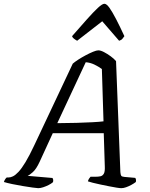

<svg xmlns="http://www.w3.org/2000/svg" viewBox="-52 -983 783 1003"><path d="M147.8 0Q140.8 0 118.5 -3.2Q96.2 -6.3 67.2 -11.1Q38.2 -15.9 11.4 -21.5Q-15.4 -27.2 -31.6 -32.2Q-29.6 -39.5 -25.1 -46.4Q-20.6 -53.3 -16.6 -56H-6.3Q3.4 -56 15.9 -62Q28.4 -68 44.6 -85.1Q60.8 -102.3 81.1 -135.8Q101.4 -169.4 127.2 -224.3L328.1 -650.5Q338.4 -659.5 356.6 -671.4Q374.9 -683.2 395.7 -694.3Q416.5 -705.4 434.4 -712.7Q452.3 -720 461.6 -720Q473.9 -720 491.4 -710.8Q508.9 -701.7 526.4 -688.9Q543.9 -676 554.2 -663.7L576.8 -83.8Q578 -69.8 581.3 -64.9Q584.5 -60 597.8 -58.8L654.4 -53.8Q657.2 -50.5 658.2 -44.8Q659.2 -39 657.6 -32.2Q647.9 -24.6 634 -17.1Q620.1 -9.5 606.5 -4.8Q593 0 581.9 0Q574.7 0 557.3 -2.7Q539.8 -5.3 517.6 -9.9Q495.3 -14.4 473.1 -19Q450.8 -23.5 433 -28.2Q415.2 -32.8 407.2 -35.6Q409 -43.1 413.1 -49.6Q417.3 -56.1 421 -59.7H446.9Q461.7 -59.7 472.8 -62.1Q483.9 -64.5 490.3 -75.5Q496.8 -86.5 495.5 -113.2L490 -287H223.6L155.6 -138.9Q137.5 -99.4 118.8 -83.2Q100.1 -67 92.6 -64.4L221.8 -53.3Q224.5 -50.5 225.7 -44.5Q226.8 -38.4 224.8 -31.4Q216.1 -23.6 201.9 -16.5Q187.6 -9.3 173.4 -4.7Q159.1 0 147.8 0ZM247.3 -339.6Q301.9 -339.8 348.4 -341.2Q394.9 -342.6 430.9 -344.5Q467 -346.4 488.7 -349.1L480.2 -622.3Q461.9 -635.9 440.5 -646Q419.1 -656.1 395.9 -657.9ZM351 -770.1Q341.2 -775.4 333.8 -781.3Q326.4 -787.2 324.4 -794Q369 -845.1 402.7 -882.8Q436.4 -920.5 459.3 -941.9Q482.3 -963.3 493.4 -963.3Q504.7 -963.3 519.8 -942.2Q534.8 -921.1 554.6 -882.9Q574.4 -844.7 597.8 -794Q593.3 -787.7 587.5 -780.5Q581.7 -773.4 570.2 -770.1L482.1 -871.9Z"/></svg>

Font: Texturina Medium
Style: Italic
Weight: 500
Italic angle: -11°
Designer: Guillermo Torres Carreño
Foundry: Omnibus-Type
Version: Version 1.002